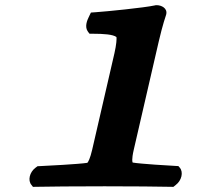

<svg xmlns="http://www.w3.org/2000/svg" viewBox="-20 -718 780 740"><path d="M316.6 -90.4C282.9 -85.2 157.1 -78.8 134.4 -77.8L124.7 -77.4L116.4 -71.2C93.9 -54.2 86.5 -22.3 101.2 -5.3L107 2.2L117.8 2C159.6 1 274.2 0 383.4 0C488.6 0 595.2 1 637.6 2L648.3 2.2L657.6 -5.3C680.2 -22.4 687.6 -54.6 672.9 -71.7L667.5 -77.9L658 -78.4C636.9 -79.3 520 -86.4 491.4 -91.5C490.5 -92.4 486.3 -101.2 495.7 -141.7L591.8 -558C606.6 -621.9 619.6 -659.4 620.3 -661.3L620.4 -661.8L620.7 -663C626.1 -686.3 602.1 -698 584.4 -698H580.5L576.5 -697.1C536.7 -688.4 391.8 -673.8 348.7 -670.9L330.4 -669.6L322 -652.1C316.4 -640.5 304.6 -614.6 319.4 -595.3L325.1 -588H335.4C381 -588 415.1 -585.3 428.8 -575.3C430.2 -570 428.6 -545.5 421.1 -513L335.2 -140.7C327.3 -106.7 319.9 -93.5 316.6 -90.4Z"/></svg>

Font: Linux Libertine Mono O 
Style: Mono Bold Oblique
Weight: 400
Italic angle: -13°
Designer: Philipp H. Poll
Foundry: Philipp H. Poll
Version: Version 5.1.7